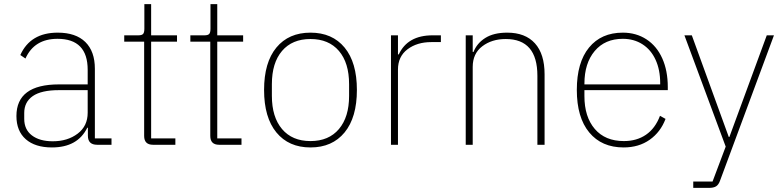

<svg xmlns="http://www.w3.org/2000/svg" viewBox="-20 -705 3814 935"><path d="M60 -140Q60 -294 267 -294H407V-365Q407 -516 260 -516Q147 -516 104 -420L79 -437Q128 -546 261 -546Q349 -546 395.5 -500.5Q442 -455 442 -370V-31H523V0H453Q408 0 408 -44V-83H405Q358 13 233 13Q151 13 105.5 -27Q60 -67 60 -140ZM407 -156V-266H267Q181 -266 139.5 -237Q98 -208 98 -155V-126Q98 -74 135.5 -45.5Q173 -17 237 -17Q309 -17 358 -54Q407 -91 407 -156Z M725 0Q682 0 682 -43V-502H585V-533H654Q671 -533 677 -540Q683 -547 683 -565V-685H716V-533H842V-502H716V-31H834V0Z M1047 0Q1004 0 1004 -43V-502H907V-533H976Q993 -533 999 -540Q1005 -547 1005 -565V-685H1038V-533H1164V-502H1038V-31H1156V0Z M1266 -267Q1266 -401 1326 -473.5Q1386 -546 1492 -546Q1598 -546 1658 -473.5Q1718 -401 1718 -267Q1718 -133 1658 -60Q1598 13 1492 13Q1386 13 1326 -60Q1266 -133 1266 -267ZM1680 -238V-295Q1680 -399 1630.5 -457Q1581 -515 1492 -515Q1403 -515 1353.5 -457Q1304 -399 1304 -295V-238Q1304 -135 1353.5 -76.5Q1403 -18 1492 -18Q1581 -18 1630.5 -76.5Q1680 -135 1680 -238Z M1884 0V-533H1918V-440H1922Q1965 -533 2087 -533H2127V-500H2080Q2011 -500 1964.5 -465Q1918 -430 1918 -366V0Z M2248 0V-533H2282V-452H2286Q2302 -494 2343 -520Q2384 -546 2450 -546Q2538 -546 2585 -494Q2632 -442 2632 -343V0H2597V-336Q2597 -515 2443 -515Q2375 -515 2328.5 -479.5Q2282 -444 2282 -379V0Z M2789 -267Q2789 -401 2848.5 -473.5Q2908 -546 3013 -546Q3078 -546 3128 -513.5Q3178 -481 3205 -421Q3232 -361 3232 -281V-266H2826V-237Q2826 -136 2876.5 -77Q2927 -18 3018 -18Q3081 -18 3126 -49Q3171 -80 3194 -141L3221 -126Q3197 -62 3144 -24.5Q3091 13 3017 13Q2910 13 2849.5 -60Q2789 -133 2789 -267ZM2826 -294H3195V-300Q3195 -365 3172.5 -414Q3150 -463 3108.5 -489.5Q3067 -516 3013 -516Q2926 -516 2876 -456.5Q2826 -397 2826 -297Z M3356 210V179H3450L3514 9L3313 -533H3349L3529 -38H3532L3714 -533H3749L3486 176Q3479 195 3467 202.5Q3455 210 3432 210Z"/></svg>

Font: IBM Plex Sans JP ExtraLight
Style: Regular
Weight: 200
Designer: Mike Abbink; Paul van der Laan; Pieter van Rosmalen; Wujin Sim; Yejin Wi; Jinhee Kim; Boomi Park; Yona Kim; Kichan Ma
Foundry: Sandoll Inc.
Version: Version 1.001